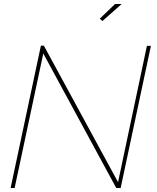

<svg xmlns="http://www.w3.org/2000/svg" viewBox="-20 -938 783 958"><path d="M184 -710H199L569 -29L713 -709H733L582 0H560L196 -671L53 0H33ZM491 -833 478 -845 554 -918H587Z"/></svg>

Font: Raleway Thin
Style: Italic
Weight: 100
Italic angle: -12°
Designer: Matt McInerney, Pablo Impallari, Rodrigo Fuenzalida
Foundry: Matt McInerney, Pablo Impallari, Rodrigo Fuenzalida
Version: Version 4.026